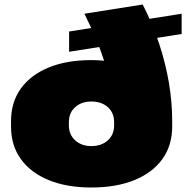

<svg xmlns="http://www.w3.org/2000/svg" viewBox="-20 -820 831 853"><path d="M386 13Q276 13 196 -20Q116 -53 72.5 -113.5Q29 -174 29 -258V-282Q29 -366 72.5 -426.5Q116 -487 196 -520Q276 -553 386 -553Q475 -553 539.5 -526Q604 -499 638.5 -452Q673 -405 673 -344L473 -413Q466 -470 449 -528Q432 -586 408 -643.5Q384 -701 355 -759L614 -800Q658 -714 687 -626Q716 -538 730.5 -452Q745 -366 745 -282V-258Q745 -174 701.5 -113.5Q658 -53 577.5 -20Q497 13 386 13ZM386 -171Q431 -171 459 -196.5Q487 -222 487 -263V-277Q487 -319 459 -344Q431 -369 386 -369Q342 -369 314 -344Q286 -319 286 -277V-263Q286 -222 314 -196.5Q342 -171 386 -171ZM287 -680 787 -759V-669L287 -590Z"/></svg>

Font: Pathway Extreme 28pt Black
Style: Regular
Weight: 900
Designer: Eduardo Rodriguez Tunni
Foundry: Eduardo Rodriguez Tunni
Version: Version 1.001;gftools[0.9.26]